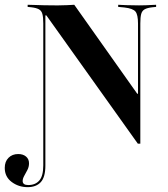

<svg xmlns="http://www.w3.org/2000/svg" viewBox="-86 -591 703 804"><path d="M491.1 10.5 108.1 -526.6H104V-201.6H95.2V-492.7Q95.2 -518.5 91.5 -532.3Q87.9 -546 77 -552Q66.1 -558.1 45.2 -560.5L29.8 -562.1V-571Q41.9 -571 59.3 -570.2Q76.6 -569.4 98.8 -569Q121 -568.5 146 -568.5H158.9Q177.4 -568.5 194.4 -569.4Q211.3 -570.2 225 -571L488.7 -198.4H491.9V-492.7Q491.9 -529 481.5 -542.3Q471 -555.6 434.7 -559.7L408.9 -562.1V-571Q421.8 -570.2 444.8 -569.4Q467.7 -568.5 496 -568.5Q511.3 -568.5 524.6 -569Q537.9 -569.4 549.2 -570.2Q560.5 -571 567.7 -571V-562.1L551.6 -560.5Q530.6 -558.1 519.8 -552Q508.9 -546 505.2 -532.3Q501.6 -518.5 501.6 -492.7V10.5ZM29.8 192.7Q-8.1 192.7 -37.1 171Q-66.1 149.2 -66.1 112.1Q-66.1 85.5 -50.4 69.8Q-34.7 54 -9.7 54Q10.5 54 23 64.5Q35.5 75 35.5 92.7Q35.5 108.1 28.6 121Q21.8 133.9 15.3 145.6Q8.9 157.3 8.9 166.9Q8.9 183.9 32.3 183.9Q62.1 183.9 78.6 164.9Q95.2 146 95.2 101.6V-201.6H104V102.4Q104 150.8 84.7 171.8Q65.3 192.7 29.8 192.7Z"/></svg>

Font: Playfair 144pt SemiCondensed
Style: Bold
Weight: 700
Width: 4
Designer: Claus Eggers Sørensen
Foundry: Claus Eggers Sørensen
Version: Version 2.203